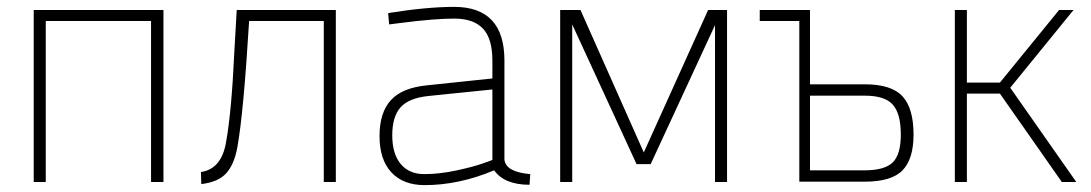

<svg xmlns="http://www.w3.org/2000/svg" viewBox="-20 -529 3171 558"><path d="M78 -500H455V0H419V-468H113V0H78Z M921 0V-468H704Q688 -203 670 -102Q661 -52 638 -26Q615 0 565 6L564 -29Q624 -38 637 -116Q653 -204 661 -378L668 -500H956V0Z M1446 -353V-65Q1450 -29 1521 -23L1519 8Q1446 8 1416 -34Q1314 9 1214 9Q1152 9 1117.5 -28Q1083 -65 1083 -133.5Q1083 -202 1116 -238Q1149 -274 1221 -281L1411 -301V-353Q1411 -417 1383.5 -446Q1356 -475 1300 -475Q1243 -475 1142 -462L1111 -458L1108 -491Q1220 -509 1300 -509Q1446 -509 1446 -353ZM1225 -250Q1168 -244 1144 -217Q1120 -190 1120 -136Q1120 -82 1144.5 -52.5Q1169 -23 1213 -23Q1257 -23 1306 -33.5Q1355 -44 1383 -54L1411 -64V-269Z M2093 -500V0H2058V-456L1871 -52H1830L1643 -458V0H1608V-500H1667L1851 -86L2038 -500Z M2493 -284Q2571 -284 2603 -249Q2635 -214 2635 -138Q2635 -67 2603 -34Q2571 -1 2493 -1H2303V-468H2188V-500H2334V-284ZM2493 -34Q2551 -34 2574.5 -57Q2598 -80 2598 -138Q2598 -198 2575 -224.5Q2552 -251 2493 -251H2334V-34Z M2790 0H2755V-500H2790V-289H2886L3058 -500H3100L2916 -274L3108 0H3066L2886 -257H2790Z"/></svg>

Font: Titillium Web[RUS by Daymarius]
Style: Regular
Weight: 200
Designer: Cyrillization by Daymarius
Foundry: Cyrillization by Daymarius
Version: Version 1.002 September 11, 2018